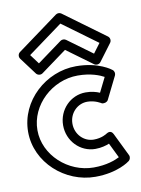

<svg xmlns="http://www.w3.org/2000/svg" viewBox="-96 -910 746 1014"><g transform="rotate(-10 277.0 -402.5)"><path d="M104.1 -652.8 290 -789 475.9 -652.8 437.8 -601.8 304.8 -699.2C295.8 -705.7 283.2 -705 275.2 -699.2L142.2 -601.8ZM54.2 -678.2C42.9 -669.9 40.9 -653.9 49 -643L117 -552C124.2 -542.4 140.2 -538.4 151.8 -546.8L290 -648L428.2 -546.8C438 -539.7 454.5 -540.6 463 -552L531 -643C539.4 -654.3 536.7 -670.2 525.8 -678.2L304.8 -840.2C296.7 -846.1 284.2 -846.7 275.2 -840.2ZM433.8 -335.7C446.3 -332.8 461.3 -337.7 466.4 -347.9L526.4 -468.9C531.2 -478.5 529 -491.8 519.9 -499.3C517 -501.7 453.3 -553 332 -553C170.2 -553 23 -421.3 23 -255C23 -89.4 171.5 40 332 40C452.5 40 515.4 -8.2 519.8 -11.7C527.8 -18.4 531.8 -31.1 526.5 -42L466.5 -165C455.2 -188.2 437.4 -179.3 430.5 -175C427.4 -172.9 401.4 -155 358 -155C305.5 -155 261 -199 261 -257C261 -313.8 305.4 -358 358 -358C400.4 -358 432.1 -336.8 433.8 -335.7ZM358 -408C276.6 -408 211 -340.2 211 -257C211 -173 276.5 -105 358 -105C390 -105 416.9 -113.2 432.8 -119.9L471.6 -40.4C448.2 -28.2 401.9 -10 332 -10C196.5 -10 73 -120.6 73 -255C73 -390.7 195.8 -503 332 -503C402.4 -503 449.1 -483.4 471.7 -471.1L433 -393C414.5 -400.8 389.9 -408 358 -408Z"/></g></svg>

Font: Hussar Ekologiczny
Style: Regular
Weight: 400
Foundry: Cannot Into Space Fonts
Version: Version 0.97